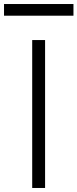

<svg xmlns="http://www.w3.org/2000/svg" viewBox="-42 -934 385 954"><path d="M118 0V-735H182V0ZM-22 -856V-914H323V-856Z"/></svg>

Font: Iosevka Aile Light
Style: Regular
Weight: 300
Designer: Belleve Invis
Foundry: Belleve Invis
Version: Version 27.3.5; ttfautohint (v1.8.4)